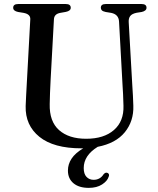

<svg xmlns="http://www.w3.org/2000/svg" viewBox="-20 -720 786 954"><path d="M589 -294.5 571.5 -613Q569.5 -648.5 532.5 -656L505 -660.5Q491 -663.5 486 -668.8Q481 -674 481 -681.5Q481 -700 505.5 -700H683.5Q708 -700 708 -681.5Q708 -666 684 -660.5L658.5 -656.5Q635 -651.5 626.8 -640Q618.5 -628.5 619.5 -610.5L637.5 -293.5Q639.5 -268.5 640.5 -244.5Q641.5 -220.5 642.5 -194.5Q645 -118 600.2 -63Q555.5 -8 465.5 9.5Q396 52.5 396 115Q396 144.5 410 159Q424 173.5 445 173.5Q477.5 173.5 495 145.5Q503.5 136 512 138.5Q517 139 520.2 144.2Q523.5 149.5 520 158Q513.5 179.5 487.2 196.5Q461 213.5 421 213.5Q372.5 213.5 345 190.5Q317.5 167.5 317.5 127.5Q317.5 95.5 335.8 68Q354 40.5 393.5 17Q389 17 384.5 17Q246.5 17 175.8 -40.2Q105 -97.5 107.5 -193Q108 -213 110 -248.2Q112 -283.5 114 -321.5L130.5 -624Q132 -649.5 97.5 -656L70 -660.5Q45.5 -665.5 45.5 -681.5Q45.5 -700 70.5 -700H307Q331.5 -700 331.5 -681.5Q331.5 -666 307.5 -661L279.5 -656Q249.5 -650.5 248 -624.5L231.5 -323.5Q229.5 -287 228.5 -257.5Q227.5 -228 227 -203Q225 -116.5 273.5 -73.5Q322 -30.5 408 -30.5Q496.5 -30.5 546.2 -74Q596 -117.5 593.5 -194.5Q592.5 -228.5 591.5 -251.8Q590.5 -275 589 -294.5Z"/></svg>

Font: Fraunces 9pt
Style: Regular
Weight: 400
Version: Version 1.000;[b76b70a41]